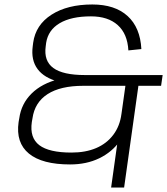

<svg xmlns="http://www.w3.org/2000/svg" viewBox="-20 -727 746 857"><path d="M293 7Q168 7 109 -41.5Q50 -90 63 -182L66 -199Q75 -264 121 -309.5Q167 -355 244 -374L243 -362Q177 -379 147.5 -419Q118 -459 126 -520L128 -536Q139 -616 210 -661.5Q281 -707 392 -707Q493 -707 549.5 -655.5Q606 -604 611 -508L553 -502Q549 -576 505.5 -615Q462 -654 386 -654Q298 -654 246.5 -623.5Q195 -593 186 -536L184 -520Q175 -455 218 -423.5Q261 -392 359 -392H706L699 -344H352Q250 -344 192.5 -307Q135 -270 125 -199L122 -182Q112 -112 155.5 -79Q199 -46 299 -46Q362 -46 409 -66Q456 -86 485.5 -125Q515 -164 522 -218H561Q552 -149 516 -98.5Q480 -48 423 -20.5Q366 7 293 7ZM601 -367 534 110H476L543 -367Z"/></svg>

Font: Pathway Extreme 8pt Thin 12pt
Style: Italic
Weight: 100
Italic angle: -8°
Version: Version 1.001;gftools[0.9.26]